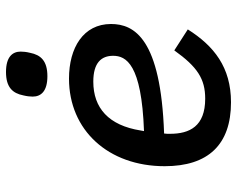

<svg xmlns="http://www.w3.org/2000/svg" viewBox="-95 -683 790 640"><g transform="rotate(-90 300.0 -363.0)"><path d="M348 -447C411 -447 434 -420 434 -381C434 -338 407 -286 183 -278L185 -289C202 -396 260 -447 348 -447ZM279 12C396 12 467 -45 522 -132L452 -177C397 -100 357 -74 291 -74C199 -74 174 -126 174 -191C174 -200 174 -206 175 -211C491 -222 540 -310 540 -388C540 -480 461 -528 358 -528C186 -528 66 -397 66 -209C66 -64 138 12 279 12ZM366 -600C417 -600 437 -622 444 -658C447 -670 448 -681 448 -689C448 -716 431 -738 380 -738C329 -738 309 -716 302 -680C299 -668 298 -657 298 -649C298 -622 315 -600 366 -600Z"/></g></svg>

Font: IBM Mono Medium
Style: Italic
Weight: 500
Italic angle: -9°
Monospace: yes
Designer: Mike Abbink, Paul van der Laan, Pieter van Rosmalen
Foundry: Bold Monday
Version: Version 2.3